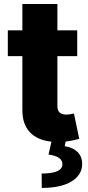

<svg xmlns="http://www.w3.org/2000/svg" viewBox="-20 -696 437 952"><path d="M18.8 -417.6V-545.5H90.9V-676.1H264.6V-545.5H362.9V-417.6H264.6V-171.5Q264.6 -147.4 276.1 -137.6Q287.6 -127.8 308.6 -127.8Q318.5 -127.8 329.7 -129.8Q340.9 -131.7 346.6 -133.2L372.9 -7.8Q362.6 -5 345.7 -0.9Q328.8 3.2 305.4 6L301.1 29.1Q340.9 34.8 364 57.2Q387.1 79.5 387.4 116.1Q387.8 170.8 334.9 203.5Q282.3 235.8 187.1 235.8L186.4 164.4Q236.5 164.4 262.4 153.4Q288.4 142.4 289.4 120Q291.5 79.9 220.5 70.3L235.1 6.4Q165.5 -0.7 127.8 -40.8Q90.2 -81 90.9 -152.3V-417.6Z"/></svg>

Font: Inter P Extra Bold
Style: Regular
Weight: 800
Designer: Rasmus Andersson
Foundry: rsms
Version: Version 3.018;git-588b23468